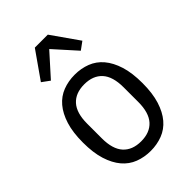

<svg xmlns="http://www.w3.org/2000/svg" viewBox="-229 -858 962 962"><g transform="rotate(-45 252.0 -376.5)"><path d="M252 12Q207 12 168 -3Q129 -18 101 -51Q73 -84 57 -135Q41 -186 41 -258Q41 -330 57 -381Q73 -432 101 -465Q129 -498 168 -513Q207 -528 252 -528Q297 -528 336 -513Q375 -498 403 -465Q431 -432 447 -381Q463 -330 463 -258Q463 -186 447 -135Q431 -84 403 -51Q375 -18 336 -3Q297 12 252 12ZM252 -56Q314 -56 347.5 -93Q381 -130 381 -206V-310Q381 -386 347.5 -423Q314 -460 252 -460Q190 -460 156.5 -423Q123 -386 123 -310V-206Q123 -130 156.5 -93Q190 -56 252 -56ZM299 -765 400 -621 359 -591 253 -709 147 -591 106 -621 207 -765Z"/></g></svg>

Font: IBM Plex Sans Condensed
Style: Regular
Weight: 400
Width: 3
Designer: Mike Abbink, Paul van der Laan, Pieter van Rosmalen
Foundry: Bold Monday
Version: Version 1.1